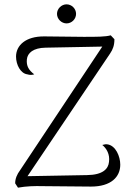

<svg xmlns="http://www.w3.org/2000/svg" viewBox="-20 -860 605 886"><path d="M287 -752C311 -752 331 -772 331 -796C331 -820 311 -840 287 -840C264 -840 243 -820 243 -796C243 -772 264 -752 287 -752ZM475 -194C467 -195 464 -194 452 -191C471 -176 488 -148 483 -113C480 -81 455 -53 382 -52L107 -47L488 -613C501 -632 508 -651 508 -679L491 -697C466 -690 427 -690 366 -690L185 -692C98 -693 54 -650 54 -599C54 -561 75 -521 106 -517C118 -513 129 -514 138 -517C113 -536 101 -555 104 -586C107 -616 134 -639 190 -640L452 -645L73 -75C58 -55 50 -35 50 -14L63 6C102 -1 139 -2 178 -1L400 1C493 1 535 -44 535 -100C535 -138 514 -189 475 -194Z"/></svg>

Font: Arima Koshi Light
Style: Regular
Weight: 300
Designer: Joana Correia and Natanael Gama
Foundry: NDISCOVER
Version: Version 1.019;PS 001.019;hotconv 1.0.88;makeotf.lib2.5.64775